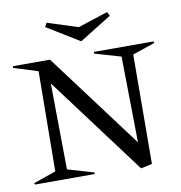

<svg xmlns="http://www.w3.org/2000/svg" viewBox="-87 -865 903 957"><g transform="rotate(-10 365.0 -386.0)"><path d="M549.8 12.2 180.2 -482.9 185.1 -46.9 317.9 -7.8 316.9 0H14.2L13.2 -7.8L126 -46.9L130.9 -553.2L7.8 -591.8L9.8 -600.1H196.8L557.1 -118.2L550.8 -553.2L418 -591.8L419.9 -600.1H721.2L723.1 -591.8L609.9 -553.2L606.9 0ZM201.2 -764.2 211.9 -784.2 366.2 -734.9 518.1 -784.2 528.8 -764.2 366.2 -663.1Z"/></g></svg>

Font: Halibut
Style: Regular
Weight: 400
Designer: Matteo Maggi
Foundry: Collletttivo
Version: Version 3.080 | FøM Fix